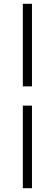

<svg xmlns="http://www.w3.org/2000/svg" viewBox="-20 -854 288 1009"><path d="M100 -400V-834H148V-400ZM100 135V-299H148V135Z"/></svg>

Font: Baskervville Medium
Style: Regular
Weight: 500
Version: Version 1.100